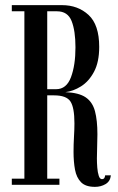

<svg xmlns="http://www.w3.org/2000/svg" viewBox="-20 -720 461 748"><path d="M350 8Q313.5 8 295.8 -10Q278 -28 272.2 -59Q266.5 -90 266.5 -128.5Q266.5 -157.5 268.2 -186.8Q270 -216 270 -239.5Q270 -301.5 254.2 -325Q238.5 -348.5 190.5 -348.5H164V-24H211.5V0H26V-24H75V-676H26V-700H221.5Q283.5 -700 325 -661.8Q366.5 -623.5 366.5 -537.5Q366.5 -478 346.2 -440.2Q326 -402.5 295.5 -383.5Q265 -364.5 234.5 -361Q287 -359 313.8 -340.8Q340.5 -322.5 350 -286.8Q359.5 -251 359.5 -197Q359.5 -173.5 358.5 -149.2Q357.5 -125 357.5 -103Q357.5 -85.5 359 -66.8Q360.5 -48 364.8 -35Q369 -22 377.5 -22Q388.5 -22 389.5 -37H412Q409.5 -13.5 391.2 -2.8Q373 8 350 8ZM164 -372.5H198.5Q239 -372.5 256.5 -419.2Q274 -466 274 -535.5Q274 -600 259 -638Q244 -676 202 -676H164Z"/></svg>

Font: Imbue 50pt Medium
Style: Regular
Weight: 500
Designer: Tyler Finck
Foundry: Etcetera Type Company
Version: Version 1.102; ttfautohint (v1.8.3)